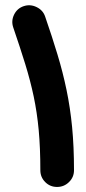

<svg xmlns="http://www.w3.org/2000/svg" viewBox="-20 -657 333 741"><path d="M71.8 -633.3Q96.7 -641.6 121.3 -629.6Q146 -617.7 154.3 -592.8Q181.2 -515.1 201.9 -446.5Q222.7 -377.9 236.8 -309.8Q251 -241.7 258.3 -166.5Q265.6 -91.3 265.6 0Q265.6 26.9 246.3 45.7Q227.1 64.5 200.2 64.5Q173.3 64.5 154.5 45.7Q135.7 26.9 135.7 0Q135.7 -85.9 129.4 -154.5Q123 -223.1 110.1 -284.4Q97.2 -345.7 77.4 -409.7Q57.6 -473.6 31.2 -550.8Q22.5 -576.2 34.4 -600.6Q46.4 -625 71.8 -633.3Z"/></svg>

Font: Mikhak-DS2-FD Bold
Style: Regular
Weight: 700
Designer: Amin Abedi
Version: Version 3.4